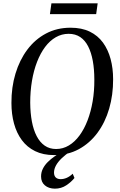

<svg xmlns="http://www.w3.org/2000/svg" viewBox="-20 -918 716 1150"><path d="M305 11Q238.5 11 190.2 -12.8Q142 -36.5 110.8 -78.8Q79.5 -121 64 -177.8Q48.5 -234.5 48.5 -301Q48 -395.5 72.8 -477.2Q97.5 -559 143.8 -620.8Q190 -682.5 255.5 -717.2Q321 -752 402.5 -752Q469.5 -752 517.8 -728.5Q566 -705 596.8 -662.8Q627.5 -620.5 642.5 -564.5Q657.5 -508.5 657.5 -443.5Q658 -350 634 -267.5Q610 -185 563.8 -122.5Q517.5 -60 452.2 -24.5Q387 11 305 11ZM316 -25.5Q357 -25.5 392.5 -46.8Q428 -68 456.2 -106.5Q484.5 -145 504.5 -197.2Q524.5 -249.5 535 -311.2Q545.5 -373 545 -441Q545 -503 535.8 -553.5Q526.5 -604 508 -640.2Q489.5 -676.5 460.5 -696Q431.5 -715.5 391 -715.5Q350 -715.5 314.2 -695Q278.5 -674.5 250.2 -636.8Q222 -599 202 -547.5Q182 -496 171.5 -434Q161 -372 161 -303Q161.5 -241 171 -190.2Q180.5 -139.5 199.8 -102.5Q219 -65.5 248 -45.5Q277 -25.5 316 -25.5ZM308.5 212Q271.5 211.5 248.8 192.2Q226 173 226 139Q226 114 236.8 92.5Q247.5 71 265.8 52.8Q284 34.5 307.2 18.5Q330.5 2.5 355 -11L380 -23L402 -12Q372 8.5 350 29.5Q328 50.5 316 71.8Q304 93 303.5 115Q303.5 135 314 145Q324.5 155 343 155Q361.5 155 379.5 147.2Q397.5 139.5 415.5 122.5L426 148Q407.5 171.5 377.2 191.8Q347 212 308.5 212ZM288 -898H565L556 -833.5H279Z"/></svg>

Font: Merriweather 96pt
Style: Italic
Weight: 400
Italic angle: -7.8°
Version: Version 2.101